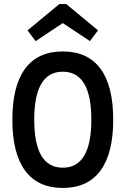

<svg xmlns="http://www.w3.org/2000/svg" viewBox="-20 -916 620 948"><path d="M290 12Q167 12 104 -73.5Q41 -159 41 -325Q41 -492 104 -577Q167 -662 290 -662Q413 -662 476 -577Q539 -492 539 -325Q539 -159 476 -73.5Q413 12 290 12ZM290 -88Q431 -88 431 -325Q431 -562 290 -562Q149 -562 149 -325Q149 -88 290 -88ZM156 -713 116 -766 273 -896H307L464 -766L424 -713L290 -802Z"/></svg>

Font: Sometype Mono SemiBold
Style: Regular
Weight: 600
Designer: Ryoichi Tsunekawa
Foundry: Dharma Type
Version: Version 1.001